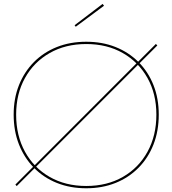

<svg xmlns="http://www.w3.org/2000/svg" viewBox="-20 -978 902 1005"><path d="M796 -748 803.5 -740 67.5 -4 60.5 -12ZM431.5 7.5Q347 7.5 277.5 -20.5Q208 -48.5 157.5 -100Q107 -151.5 79.2 -222Q51.5 -292.5 51.5 -378Q51.5 -462.5 79.2 -532.2Q107 -602 157.5 -653Q208 -704 277.5 -731.8Q347 -759.5 431.5 -759.5Q515.5 -759.5 585 -731.8Q654.5 -704 705.2 -653Q756 -602 783.5 -532.2Q811 -462.5 811 -378Q811 -292.5 783.5 -222Q756 -151.5 705.2 -100Q654.5 -48.5 585 -20.5Q515.5 7.5 431.5 7.5ZM431.5 -4.5Q540.5 -4.5 623.2 -52Q706 -99.5 752.2 -183.8Q798.5 -268 798.5 -378Q798.5 -486.5 752 -569.8Q705.5 -653 623 -700.2Q540.5 -747.5 431.5 -747.5Q322.5 -747.5 239.8 -700.2Q157 -653 110.8 -569.8Q64.5 -486.5 64.5 -378Q64.5 -268 110.8 -183.8Q157 -99.5 239.8 -52Q322.5 -4.5 431.5 -4.5ZM517 -957.5 524.5 -948 376.5 -838 370.5 -846Z"/></svg>

Font: Hepta Slab ExtraLight Thin
Style: Regular
Weight: 250
Version: Version 1.102